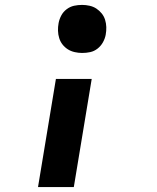

<svg xmlns="http://www.w3.org/2000/svg" viewBox="-20 -548 640 783"><path d="M315 -332Q300 -332 284.5 -335.5Q269 -339 256.5 -347Q244 -355 235 -366.5Q226 -378 221.5 -392.5Q217 -407 216.5 -422.5Q216 -438 219 -454Q222 -470 230 -485Q238 -500 252 -510.5Q266 -521 282 -524.5Q298 -528 315 -528Q330 -528 345.5 -524.5Q361 -521 373 -513Q385 -505 394.5 -493.5Q404 -482 408.5 -467.5Q413 -453 413.5 -437.5Q414 -422 411 -406Q408 -390 399.5 -375Q391 -360 377.5 -349.5Q364 -339 348 -335.5Q332 -332 315 -332ZM135 215 208 -226H354L281 215Z"/></svg>

Font: Iosevka Heavy Extended Oblique
Style: Regular
Weight: 900
Width: 7
Italic angle: -9°
Monospace: yes
Designer: Belleve Invis
Foundry: Belleve Invis
Version: Version 32.5.0; ttfautohint (v1.8.4)